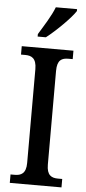

<svg xmlns="http://www.w3.org/2000/svg" viewBox="-62 -965 450 999"><g transform="rotate(5 163.5 -465.5)"><path d="M107 -784V-771H150C202 -811 277 -886 299 -921V-931H188C171 -886 135 -830 107 -784ZM29 0H299V-44H277C243 -44 218 -56 218 -112V-601C218 -659 242 -670 277 -670H299V-714H29V-670H51C83 -670 110 -659 110 -601V-111C110 -55 83 -44 51 -44H29Z"/></g></svg>

Font: Noto Serif Myanmar Condensed Medium
Style: Regular
Weight: 500
Width: 3
Designer: Ben Mitchell and the Monotype Design Team
Foundry: Monotype Imaging Inc.
Version: Version 2.106